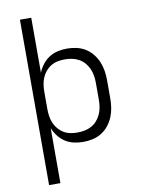

<svg xmlns="http://www.w3.org/2000/svg" viewBox="-101 -803 802 1086"><g transform="rotate(-10 300.0 -260.0)"><path d="M91 215V-735H156V-419Q166 -444 182.5 -465.5Q199 -487 221.5 -501.5Q244 -516 270.5 -522Q297 -528 324 -528Q352 -528 379 -522Q406 -516 429.5 -501.5Q453 -487 470.5 -465Q488 -443 498.5 -417.5Q509 -392 513 -365Q517 -338 517 -310V-210Q517 -182 513 -155Q509 -128 498.5 -102.5Q488 -77 470.5 -55Q453 -33 429.5 -18.5Q406 -4 379 2Q352 8 324 8Q297 8 270.5 2Q244 -4 221.5 -18.5Q199 -33 182.5 -54.5Q166 -76 156 -101V215ZM301 -50Q322 -50 342.5 -54Q363 -58 381.5 -68Q400 -78 414 -94Q428 -110 436.5 -129Q445 -148 448.5 -168.5Q452 -189 452 -210V-310Q452 -331 448.5 -351.5Q445 -372 436.5 -391Q428 -410 414 -426Q400 -442 381.5 -452Q363 -462 342.5 -466Q322 -470 301 -470Q280 -470 260 -466Q240 -462 222.5 -451.5Q205 -441 191.5 -425Q178 -409 170 -390Q162 -371 159 -350.5Q156 -330 156 -310V-210Q156 -190 159 -169.5Q162 -149 170 -130Q178 -111 191.5 -95Q205 -79 222.5 -68.5Q240 -58 260 -54Q280 -50 301 -50Z"/></g></svg>

Font: Iosevka Aile Light
Style: Regular
Weight: 300
Designer: Belleve Invis
Foundry: Belleve Invis
Version: Version 27.3.5; ttfautohint (v1.8.4)